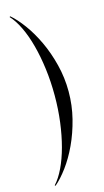

<svg xmlns="http://www.w3.org/2000/svg" viewBox="-139 -785 545 1007"><g transform="rotate(-15 133.5 -282.0)"><path d="M148 -281Q148 -356 139 -426Q130 -496 114 -556Q98 -616 75.5 -663Q53 -710 26 -739L30 -742Q62 -715 96.5 -668Q131 -621 159.5 -560.5Q188 -500 206 -428.5Q224 -357 224 -282Q224 -207 206 -135.5Q188 -64 159.5 -3Q131 58 96.5 104.5Q62 151 30 178L26 175Q53 146 75.5 99Q98 52 114 -7.5Q130 -67 139 -136.5Q148 -206 148 -281Z"/></g></svg>

Font: Libre Caslon Display
Style: Regular
Weight: 400
Designer: Pablo Impallari, Rodrigo Fuenzalida
Foundry: Pablo Impallari, Rodrigo Fuenzalida
Version: Version 1.002; ttfautohint (v1.5)